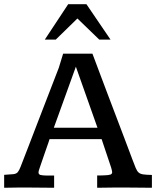

<svg xmlns="http://www.w3.org/2000/svg" viewBox="-23 -886 737 906"><path d="M-3.4 0V-61Q26.4 -62.5 40.3 -64.2Q54.2 -65.9 60.8 -73.7Q67.4 -81.5 74.2 -99.1Q76.2 -104 86.4 -130.6Q96.7 -157.2 112.3 -197.5Q127.9 -237.8 146 -285.2Q164.1 -332.5 182.4 -379.6Q200.7 -426.8 216.3 -467.3Q231.9 -507.8 242.2 -534.4Q252.4 -561 254.4 -565.9L274.9 -632.8H413.1Q413.1 -632.8 422.9 -606.9Q432.6 -581.1 448.7 -538.1Q464.8 -495.1 484.4 -443.4Q503.9 -391.6 523.9 -339.4Q543.9 -287.1 560.8 -242.2Q577.6 -197.3 588.6 -168.5Q599.6 -139.6 601.1 -135.3Q610.8 -108.9 617.2 -93.8Q623.5 -78.6 631.3 -71.8Q639.2 -64.9 653.6 -63Q668 -61 693.8 -60.5V0Q666 0 639.2 -0.5Q612.3 -1 581.1 -1Q546.4 -1 513.2 -1Q480 -1 435.5 0V-58.1Q444.3 -58.1 453.4 -58.1Q462.4 -58.1 468.3 -58.6Q490.2 -59.1 498.3 -62.3Q506.3 -65.4 506.3 -73.2Q506.3 -76.7 504.9 -82.3Q503.4 -87.9 501.5 -95.2L456.5 -229.5H210.9Q210.4 -227.5 205.6 -213.4Q200.7 -199.2 193.8 -179.7Q187 -160.2 180.2 -140.4Q173.3 -120.6 168.7 -106.9Q164.1 -93.3 163.6 -91.8Q158.7 -78.1 158.7 -72.8Q158.7 -63 167.7 -60.5Q176.8 -58.1 197.3 -57.6Q203.1 -57.6 213.9 -57.6Q224.6 -57.6 232.4 -57.6V0Q204.6 0 176 -0.5Q147.5 -1 117.7 -1Q86.4 -1 60.3 -1Q34.2 -1 -3.4 0ZM231 -283.2H437L335 -571.3ZM188.5 -699.2 298.8 -866.2H384.8L498.5 -699.2H445.3L342.3 -798.8L240.2 -699.2Z"/></svg>

Font: Kameron Medium
Style: Regular
Weight: 500
Designer: Vernon Adams
Foundry: Vernon Adams
Version: Version 1.100